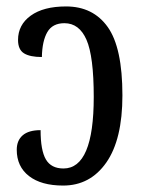

<svg xmlns="http://www.w3.org/2000/svg" viewBox="-20 -566 442 596"><path d="M32 -101Q32 -130 50.5 -146Q69 -162 106 -162Q106 -99 122.5 -71Q139 -43 177 -43Q271 -43 271 -265Q271 -391 248.5 -442.5Q226 -494 180 -494Q143 -494 127 -466.5Q111 -439 110 -389Q73 -389 54.5 -400.5Q36 -412 36 -442Q36 -489 75.5 -517.5Q115 -546 185 -546Q269 -546 314.5 -482Q360 -418 360 -270Q360 -133 310 -61.5Q260 10 176 10Q108 10 70 -19.5Q32 -49 32 -101Z"/></svg>

Font: Noto Serif Cond
Style: Regular
Weight: 400
Width: 3
Designer: Monotype Design Team
Foundry: Monotype Imaging Inc.
Version: Version 1.001